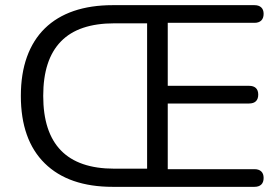

<svg xmlns="http://www.w3.org/2000/svg" viewBox="-20 -725 1086 745"><path d="M417.6 0Q246.5 0 153.7 -91.2Q60.9 -182.4 60.9 -353Q60.9 -438.5 84.6 -504.3Q108.3 -570.1 153.9 -614.8Q199.6 -659.5 265.9 -682.3Q332.3 -705 417.6 -705H967.4Q984.4 -705 993.7 -696.2Q1002.9 -687.5 1002.9 -671.4Q1002.9 -654.4 993.7 -645.4Q984.4 -636.4 967.4 -636.4H630.9V-392H946.4Q963.9 -392 973 -383.3Q982 -374.5 982 -358Q982 -341 973 -332.2Q963.9 -323.4 946.4 -323.4H630.9V-68.6H967.4Q984.4 -68.6 993.7 -59.8Q1002.9 -51.1 1002.9 -34.6Q1002.9 -17.5 993.7 -8.8Q984.4 0 967.4 0ZM423.5 -70.5H550.8V-634.5H423.5Q354.6 -634.5 302.7 -617.1Q250.9 -599.7 216.4 -564.2Q181.9 -528.7 164.8 -476.1Q147.7 -423.5 147.7 -353Q147.7 -212 216.4 -141.3Q285.1 -70.5 423.5 -70.5Z"/></svg>

Font: Nunito ExtraLight
Style: Regular
Weight: 200
Designer: Vernon Adams
Foundry: Vernon Adams
Version: Version 3.602